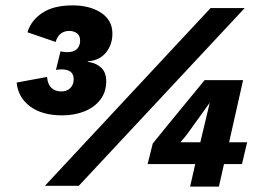

<svg xmlns="http://www.w3.org/2000/svg" viewBox="-20 -691 968 714"><path d="M212 -262Q136 -262 91.5 -295.5Q47 -329 42 -384L155 -405Q157 -378 171 -364.5Q185 -351 208 -351Q229 -351 241.5 -363.5Q254 -376 254 -396Q254 -415 242.5 -424Q231 -433 209 -433Q203 -433 198 -432.5Q193 -432 188 -431L205 -500Q211 -499 217 -498Q223 -497 230 -497Q255 -497 266.5 -509Q278 -521 278 -540Q278 -558 266.5 -567Q255 -576 237 -576Q219 -576 206 -566Q193 -556 187 -535L82 -571Q96 -616 138 -643.5Q180 -671 250 -671Q314 -671 356 -643.5Q398 -616 398 -566Q398 -525 374 -495.5Q350 -466 307 -463L306 -461Q335 -458 355 -440.5Q375 -423 375 -389Q375 -348 352.5 -319.5Q330 -291 293 -276.5Q256 -262 212 -262ZM147 0 763 -661H890L273 0ZM687 3 706 -81H529L548 -157Q557 -169 563.5 -176.5Q570 -184 579.5 -196Q589 -208 607 -230L741 -393H884L832 -162H899L880 -81H813L794 3ZM651 -162H725L760 -309L678 -195Q673 -188 668 -182Q663 -176 659 -171.5Q655 -167 651 -162Z"/></svg>

Font: Kantumruy Pro
Style: Bold Italic
Weight: 700
Italic angle: -13°
Version: Version 1.002